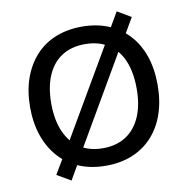

<svg xmlns="http://www.w3.org/2000/svg" viewBox="-88 -845 961 983"><g transform="rotate(-10 392.5 -353.5)"><path d="M393 9Q317 9 256 -16Q195 -41 151.5 -88.5Q108 -136 84.5 -203Q61 -270 61 -353Q61 -436 84.5 -502.5Q108 -569 151 -616.5Q194 -664 255.5 -689Q317 -714 393 -714Q469 -714 530 -689Q591 -664 634.5 -617Q678 -570 701 -503.5Q724 -437 724 -354Q724 -270 701 -203Q678 -136 634.5 -88.5Q591 -41 530 -16Q469 9 393 9ZM393 -82Q463 -82 512.5 -114Q562 -146 588.5 -206.5Q615 -267 615 -353Q615 -439 589 -499.5Q563 -560 513 -591.5Q463 -623 393 -623Q323 -623 273.5 -591.5Q224 -560 197.5 -499.5Q171 -439 171 -353Q171 -268 197.5 -207Q224 -146 273.5 -114Q323 -82 393 -82ZM205 53 133 11 193 -90 224 -140 502 -616 524 -659 583 -760 654 -718 595 -617 563 -567 286 -91 264 -49Z"/></g></svg>

Font: Nunito Sans 11pt SemiBold
Style: Regular
Weight: 600
Version: Version 3.101;gftools[0.9.27]